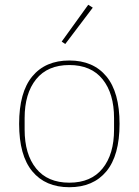

<svg xmlns="http://www.w3.org/2000/svg" viewBox="-20 -771 580 803"><path d="M270 12Q170 12 115 -54.5Q60 -121 60 -253Q60 -385 115 -451.5Q170 -518 270 -518Q370 -518 425 -451.5Q480 -385 480 -253Q480 -121 425 -54.5Q370 12 270 12ZM270 -7Q361 -7 409 -66.5Q457 -126 457 -229V-277Q457 -380 409 -439.5Q361 -499 270 -499Q179 -499 131 -439.5Q83 -380 83 -277V-229Q83 -126 131 -66.5Q179 -7 270 -7ZM253 -587 238 -597 349 -751 368 -739Z"/></svg>

Font: IBM Plex Sans Hebrew Thin
Style: Regular
Weight: 100
Designer: Mike Abbink, Paul van der Laan, Pieter van Rosmalen, Yanek Iontef
Foundry: Bold Monday
Version: Version 1.2